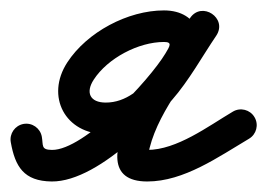

<svg xmlns="http://www.w3.org/2000/svg" viewBox="-50 -315 508 365"><path d="M-29.5 -44.6C-29.5 -44.6 -29.5 -44.6 -29.5 -44.6C-21.3 1.5 -4.9 29.4 48.2 30C140.9 31 271.3 -108 316 -182.6C346.9 -234.1 328.9 -295.2 261.7 -295.2C193 -295.2 115.4 -254 77.9 -196.3C36 -131.9 73.9 -60 151.1 -60C258.6 -60 308.9 -170.3 361 -247C372.2 -263.5 365.2 -280.1 352.6 -288.5C340.1 -296.9 322.1 -297 311.1 -280.4C276.1 -227.3 77.1 30 230 30C299.8 30 365.2 -16.8 423.3 -51.2C437.6 -59.6 442.3 -78.1 433.8 -92.3C425.4 -106.6 406.9 -111.3 392.7 -102.8C392.7 -102.8 392.7 -102.8 392.7 -102.8C345.3 -74.7 286.2 -30 230 -30C224.3 -30 227.1 -31.7 231.2 -26.9C232.8 -25 232.9 -23.3 233 -23.8C233.4 -29.1 232.6 -26.7 234.4 -33.7C253.4 -109 317.8 -181.4 361.2 -247.4C372.2 -264 365.3 -280.5 352.9 -288.8C340.5 -297.1 322.5 -297.2 311.4 -280.8C273.1 -224.5 227.5 -120 151.1 -120C121 -120 112.2 -139 128.2 -163.6C154.7 -204.4 213.2 -235.2 261.7 -235.2C278.1 -235.2 273 -227.6 264.5 -213.4C234 -162.5 110.4 -29.4 48.8 -30C27.4 -30.2 32.5 -38.4 29.5 -55.1C26.6 -71.4 11 -82.3 -5.3 -79.4C-21.6 -76.4 -32.4 -60.9 -29.5 -44.6Z"/></svg>

Font: FRB American Cursive
Style: Bold Italic
Weight: 700
Italic angle: -25°
Version: Version 2.0;Modular Font Editor K font №1